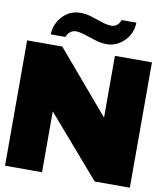

<svg xmlns="http://www.w3.org/2000/svg" viewBox="-95 -962 882 1038"><g transform="rotate(10 346.5 -442.5)"><path d="M568.8 -884.8Q568.8 -848.6 550.8 -815.9Q532.2 -783.2 501 -763.2Q469.7 -742.2 429.2 -742.2Q409.2 -742.2 387.2 -747.1Q377 -749 334 -763.2Q301.3 -774.4 291 -776.9Q268.6 -782.2 255.9 -782.2Q238.8 -782.2 224.1 -771Q210.9 -760.7 205.1 -742.2H124Q124 -778.3 142.1 -811Q160.2 -843.8 191.9 -865.2Q223.1 -884.8 264.2 -884.8Q283.7 -884.8 307.1 -879.9Q314.5 -878.4 358.9 -863.8Q391.6 -852.5 401.9 -850.1Q422.4 -845.2 437 -845.2Q455.6 -845.2 469.2 -856Q481.4 -865.7 487.8 -884.8ZM689 0H496.1L207 -334V0H3.9V-688H196.8L485.8 -349.1V-688H689Z"/></g></svg>

Font: Archivo-RBTV
Style: Regular
Weight: 500
Designer: Hector Gatti
Foundry: Hector Gatti
Version: ""